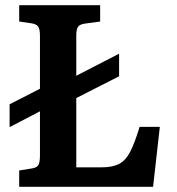

<svg xmlns="http://www.w3.org/2000/svg" viewBox="-20 -720 684 740"><path d="M518 -231H596L570 0H54V-63L104 -71Q122 -74 128 -84Q134 -94 134 -122V-291L17 -230V-318L134 -378V-582Q134 -607 127.5 -617Q121 -627 102 -630L54 -637V-700H366V-637L307 -629Q287 -626 280.5 -616.5Q274 -607 274 -582V-428L439 -513V-426L274 -342V-75H371Q413 -75 438.5 -88Q464 -101 481.5 -134.5Q499 -168 518 -231Z"/></svg>

Font: Literata 12pt SemiBold
Style: Regular
Weight: 600
Designer: Latin by Veronika Burian and Jose Scaglione. Greek by Irene Vlachou. Cyrillic by Vera Evstafieva.
Foundry: TypeTogether
Version: Version 3.002